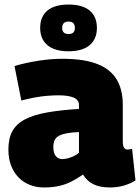

<svg xmlns="http://www.w3.org/2000/svg" viewBox="-20 -816 619 846"><path d="M17 -157Q17 -207 35 -239Q53 -271 91 -290.5Q129 -310 187.5 -320.5Q246 -331 328 -336V-353Q328 -376 304.5 -386Q281 -396 239 -396Q218 -396 190.5 -394Q163 -392 133.5 -386.5Q104 -381 74 -373L44 -525Q90 -539 147 -548Q204 -557 254 -557Q350 -557 408.5 -534Q467 -511 494 -466Q521 -421 521 -355V-194Q521 -172 527 -164.5Q533 -157 541 -157Q546 -157 551.5 -158Q557 -159 562 -160L577 -21Q555 -7 526.5 1.5Q498 10 464 10Q420 10 391 -4.5Q362 -19 346 -47Q320 -29 294.5 -16Q269 -3 240 3.5Q211 10 174 10Q140 10 111 -1.5Q82 -13 61 -35Q40 -57 28.5 -87.5Q17 -118 17 -157ZM215 -169Q215 -141 226 -128Q237 -115 255 -115Q265 -115 278.5 -118.5Q292 -122 306 -128.5Q320 -135 328 -144V-234Q297 -233 275.5 -229Q254 -225 240.5 -218Q227 -211 221 -199Q215 -187 215 -169ZM282 -590Q221 -590 189 -617Q157 -644 157 -693Q157 -743 189 -769.5Q221 -796 282 -796Q343 -796 375 -769.5Q407 -743 407 -693Q407 -644 375 -617Q343 -590 282 -590ZM282 -666Q310 -666 310 -693Q310 -721 282 -721Q254 -721 254 -693Q254 -666 282 -666Z"/></svg>

Font: Georama ExtraCondensed Thin ExtraBold
Style: Regular
Weight: 800
Version: Version 1.001